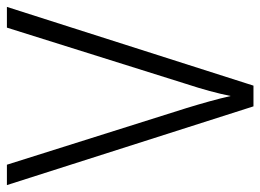

<svg xmlns="http://www.w3.org/2000/svg" viewBox="-119 -635 754 556"><g transform="rotate(-90 258.0 -357.0)"><path d="M516 -714H456L293 -195C277 -146 266 -106 258 -66C249 -106 237 -148 223 -194L59 -714H0L228 0H288Z"/></g></svg>

Font: Noto Sans Malayalam SemiCondensed Light
Style: Regular
Weight: 300
Width: 4
Designer: Jelle Bosma - Monotype Design Team
Foundry: Monotype Imaging Inc.
Version: Version 2.104